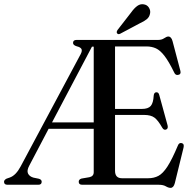

<svg xmlns="http://www.w3.org/2000/svg" viewBox="-34 -893 932 928"><path d="M419 -60.5V-270.5H201L107.5 -92.5Q94.5 -68.5 101.5 -54.2Q108.5 -40 127.5 -34.5L154 -29Q167.5 -25 167.5 -14.5Q167.5 0 151 0H2Q-14.5 0 -14.5 -14.5Q-14.5 -23 -2.5 -29.5L13.5 -35Q43 -45.5 66 -89L356 -631.5Q364.5 -648 359.5 -656.5Q354.5 -665 337.5 -669Q319 -674.5 319 -685.5Q319 -700 336 -700H730.5Q747.5 -700 759.5 -708.2Q771.5 -716.5 779.5 -716.5Q794 -716.5 800 -694L838 -550Q842 -533.5 827 -531Q814 -528 807.5 -543.5Q781.5 -596.5 760.8 -623.2Q740 -650 719.8 -659.2Q699.5 -668.5 674.5 -668.5H522V-366.5H651.5Q682 -366.5 694.5 -380.8Q707 -395 709 -431.5Q710.5 -446 721 -447Q732.5 -448 736 -433L776 -287Q780 -270.5 768 -266.5Q757.5 -263 750 -276Q730 -311.5 712.5 -324.5Q695 -337.5 662.5 -337.5H522V-67.5Q522 -31.5 555.5 -31.5H682.5Q710 -31.5 731.8 -43Q753.5 -54.5 775.5 -88.5Q797.5 -122.5 825.5 -189Q831 -204 843.5 -201.5Q858 -198.5 853 -179L811 -8Q805 15 790.5 15Q780 15 767.5 7.5Q755 0 733 0H363.5Q346.5 0 346.5 -14.5Q346.5 -26 360 -30L398 -36.5Q419 -41 419 -60.5ZM410.5 -667.5 217.5 -301.5H419V-667.5ZM600 -833Q615 -854 629.8 -864.5Q644.5 -875 661 -872Q677.5 -869.5 685.8 -856Q694 -842.5 691.5 -829Q688.5 -810.5 675.2 -800Q662 -789.5 642 -780.5L547 -730Q537 -725 532 -732Q527.5 -737.5 534 -748Z"/></svg>

Font: Fraunces 144pt S050
Style: Regular
Weight: 400
Version: Version 1.000; ttfautohint (v1.8.3)